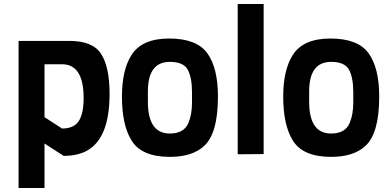

<svg xmlns="http://www.w3.org/2000/svg" viewBox="-20 -772 1951 962"><path d="M529 -301Q529 -78 414 -16Q367 9 299 9L203 -53V170H73V-567H329Q445 -567 487 -501.5Q529 -436 529 -301ZM399 -281Q399 -450 291 -450H203V-185L291 -128Q349 -128 374 -164.5Q399 -201 399 -281Z M942 -258V-310Q942 -384 920.5 -423Q899 -462 831 -462Q721 -462 721 -314V-262Q721 -103 831 -103Q902 -103 924 -156Q942 -198 942 -258ZM1072 -288Q1072 -103 1002 -40Q943 14 831 14Q688 14 638 -70Q591 -147 591 -288Q591 -420 638 -495Q690 -579 827.5 -579Q965 -579 1018.5 -505.5Q1072 -432 1072 -288Z M1301 0 1171 1V-752H1301Z M1750 -258V-310Q1750 -384 1728.5 -423Q1707 -462 1639 -462Q1529 -462 1529 -314V-262Q1529 -103 1639 -103Q1710 -103 1732 -156Q1750 -198 1750 -258ZM1880 -288Q1880 -103 1810 -40Q1751 14 1639 14Q1496 14 1446 -70Q1399 -147 1399 -288Q1399 -420 1446 -495Q1498 -579 1635.5 -579Q1773 -579 1826.5 -505.5Q1880 -432 1880 -288Z"/></svg>

Font: Viga
Style: Regular
Weight: 400
Designer: Oscar Yáñez
Foundry: Fontstage
Version: Version 1.001